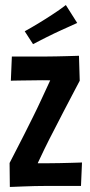

<svg xmlns="http://www.w3.org/2000/svg" viewBox="-20 -737 356 761"><path d="M92 -10 18 -91Q31 -116 45 -143.5Q59 -171 75.5 -203Q92 -235 110 -272Q128 -308 145 -345Q162 -382 179.5 -419.5Q197 -457 215 -496L296 -417Q281 -389 265 -358Q249 -327 231.5 -294Q214 -261 196 -225Q175 -185 156.5 -147Q138 -109 122 -74.5Q106 -40 92 -10ZM19 4 18 -91Q18 -91 35.5 -91Q53 -91 79.5 -90.5Q106 -90 132.5 -90Q159 -90 175 -90Q193 -90 215.5 -90.5Q238 -91 258 -91.5Q278 -92 291.5 -92.5Q305 -93 305 -93L301 0Q301 0 286.5 0Q272 0 249.5 0Q227 0 203 0Q179 0 160 0Q142 0 118 0.5Q94 1 71.5 2Q49 3 34 3.5Q19 4 19 4ZM23 -417 27 -513Q27 -513 41 -513Q55 -513 76.5 -513Q98 -513 121 -513Q144 -513 163 -513Q181 -513 202.5 -513.5Q224 -514 245 -514.5Q266 -515 279.5 -515.5Q293 -516 293 -516L296 -417Q296 -417 280.5 -417.5Q265 -418 241 -418Q217 -418 191.5 -418.5Q166 -419 147 -419Q129 -419 107.5 -418.5Q86 -418 67 -418Q48 -418 35.5 -417.5Q23 -417 23 -417ZM111 -562 78 -613Q91 -620 104.5 -628Q118 -636 131.5 -644Q145 -652 159 -661Q173 -670 187 -679Q201 -688 214.5 -697.5Q228 -707 241 -717L286 -646Q270 -639 254 -631.5Q238 -624 223 -617.5Q208 -611 194 -604Q180 -597 165.5 -590Q151 -583 138 -576Q125 -569 111 -562Z"/></svg>

Font: Truculenta
Style: Bold
Weight: 700
Designer: Ivan Castro, Eva Sanz & Omnibus-Type Team
Foundry: Omnibus-Type
Version: Version 1.002